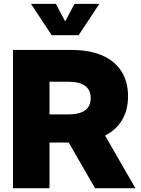

<svg xmlns="http://www.w3.org/2000/svg" viewBox="-20 -997 747 1017"><path d="M697.3 0H483.4L343.8 -242.2H242.2V0H48.8V-732.4H358.4Q453.6 -732.4 520.5 -703.6Q587.4 -674.8 622.8 -619.9Q658.2 -564.9 658.2 -487.3Q658.2 -414.6 627 -361.8Q595.7 -309.1 536.6 -278.8ZM242.2 -391.1H343.3Q401.4 -391.1 430.9 -412.8Q460.4 -434.6 460.4 -477.5Q460.4 -520.5 430.9 -542.2Q401.4 -564 343.3 -564H242.2ZM396.5 -810.5H253.9L144 -976.6H275.9L325.2 -883.3L374.5 -976.6H506.3Z"/></svg>

Font: Kumbh Sans Black
Style: Regular
Weight: 900
Version: Version 1.005